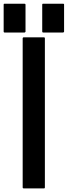

<svg xmlns="http://www.w3.org/2000/svg" viewBox="-65 -1039 372 1055"><path d="M181.6 -828.1Q181.6 -554.7 181.6 -8.8Q181.6 -6.8 180.7 -4.9Q178.7 -3.9 176.8 -3.9Q139.6 -3.9 64.5 -3.9Q62.5 -3.9 61.5 -4.9Q59.6 -6.8 59.6 -8.8Q59.6 -111.3 59.6 -316.4Q59.6 -487.3 59.6 -829.1Q59.6 -831.1 61.5 -832Q62.5 -834 64.5 -834Q102.5 -834 176.8 -834Q178.7 -834 180.7 -832Q181.6 -830.1 181.6 -829.1Q181.6 -828.1 181.6 -828.1ZM69.3 -860.4Q33.2 -860.4 -40 -860.4Q-43 -860.4 -43.9 -862.3Q-44.9 -863.3 -44.9 -865.2Q-44.9 -915 -44.9 -1013.7Q-44.9 -1015.6 -43.9 -1017.6Q-43 -1018.6 -40 -1018.6Q-3.9 -1018.6 69.3 -1018.6Q72.3 -1018.6 73.2 -1017.6Q75.2 -1015.6 75.2 -1013.7Q75.2 -963.9 75.2 -865.2Q75.2 -863.3 73.2 -862.3Q72.3 -860.4 69.3 -860.4ZM287.1 -1013.7Q287.1 -963.9 287.1 -865.2Q287.1 -863.3 285.2 -862.3Q284.2 -860.4 281.2 -860.4Q245.1 -860.4 171.9 -860.4Q169.9 -860.4 168 -862.3Q167 -863.3 167 -865.2Q167 -915 167 -1013.7Q167 -1015.6 168 -1017.6Q169.9 -1018.6 171.9 -1018.6Q208 -1018.6 281.2 -1018.6Q284.2 -1018.6 286.1 -1017.6Q287.1 -1016.6 287.1 -1014.6Q287.1 -1014.6 287.1 -1013.7Z"/></svg>

Font: Typeface
Style: Regular
Weight: 400
Version: Version 1.0